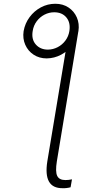

<svg xmlns="http://www.w3.org/2000/svg" viewBox="-20 -780 512 1004"><path d="M336.9 -594.2 390.1 -618.7 277.3 63.5Q268.6 117.7 279.1 139.6Q289.6 161.6 322.3 161.6Q330.1 161.6 339.4 160.6Q348.6 159.7 356.4 157.7L349.1 199.2Q340.8 201.7 329.3 203.1Q317.9 204.6 307.6 204.1Q255.9 204.6 236.1 169.4Q216.3 134.3 227.5 63.5ZM103.5 -617.2Q110.8 -658.2 134.8 -690.4Q158.7 -722.7 193.8 -741.5Q229 -760.3 269.5 -760.3Q309.1 -760.3 338.4 -740.7Q367.7 -721.2 381.8 -688.7Q396 -656.2 390.1 -617.2Q383.8 -577.6 359.4 -545.2Q335 -512.7 299.6 -493.9Q264.2 -475.1 224.1 -474.6Q185.5 -474.6 156 -493.9Q126.5 -513.2 112.1 -545.9Q97.7 -578.6 103.5 -617.2ZM231 -520.5Q257.8 -521 281.7 -533.4Q305.7 -545.9 322 -567.9Q338.4 -589.8 342.8 -617.7Q349.6 -661.6 327.1 -688.7Q304.7 -715.8 263.2 -715.8Q236.8 -715.8 212.6 -703.4Q188.5 -690.9 171.9 -668.7Q155.3 -646.5 150.9 -617.7Q143.6 -574.2 167.2 -547.4Q190.9 -520.5 231 -520.5Z"/></svg>

Font: Inter 16pt ExtraLight
Style: Italic
Weight: 250
Italic angle: -9.3988°
Version: Version 4.001;git-66647c0bb